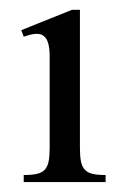

<svg xmlns="http://www.w3.org/2000/svg" viewBox="-20 -367 250 387"><path d="M27.8 0V-14.2Q44.4 -14.2 54.7 -16.6Q64.9 -19 70.6 -25.4Q76.2 -31.7 78.1 -42.2Q80.1 -52.7 80.1 -68.8V-253.9Q80.1 -262.2 79.1 -270.3Q78.1 -278.3 75.4 -284.7Q72.8 -291 67.6 -294.9Q62.5 -298.8 54.2 -298.8Q48.3 -298.8 41.5 -297.1Q34.7 -295.4 27.8 -293L22.9 -306.2L125 -347.2H141.1V-68.8Q141.1 -52.7 143.1 -42.2Q145 -31.7 150.6 -25.4Q156.2 -19 166.3 -16.6Q176.3 -14.2 192.9 -14.2V0Z"/></svg>

Font: Scheherazade
Style: Regular
Weight: 400
Designer: SIL International
Foundry: SIL International
Version: Version 2.100 (build 932/914)